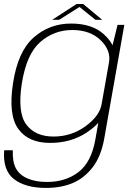

<svg xmlns="http://www.w3.org/2000/svg" viewBox="-27 -715 685 966"><path d="M204.5 230.5Q279.5 230.5 337.5 206.5Q395.5 182.5 438.5 127.5Q481.5 72.5 497.5 -18L598.5 -590H564.5L530 -449.5L453 -14.5Q433 100.5 368.2 150.5Q303.5 200.5 209.5 200.5Q152.5 200.5 111.8 183Q71 165.5 53 132Q35 98.5 37.5 41H-6Q-14 141.5 43.2 186Q100.5 230.5 204.5 230.5ZM225 4Q330.5 4 408.8 -48Q487 -100 496 -150.5L484.5 -192Q474.5 -131.5 403.2 -79.8Q332 -28 242 -28Q150.5 -28 105.2 -88.5Q60 -149 83 -296Q106.5 -443.5 175.8 -503.8Q245 -564 336.5 -564Q426.5 -564 479.2 -512.8Q532 -461.5 521.5 -401L546.5 -439Q555 -488 495.8 -542.2Q436.5 -596.5 330.5 -596.5Q221.5 -596.5 142 -526Q62.5 -455.5 38.5 -296Q14 -137.5 64.8 -66.8Q115.5 4 225 4ZM236 -615.5H271L373 -680L453 -615.5H487L391.5 -695H358.5Z"/></svg>

Font: Anybody SemiExpanded ExtraLight
Style: Italic
Weight: 250
Width: 6
Italic angle: -10°
Version: Version 1.113;gftools[0.9.25]